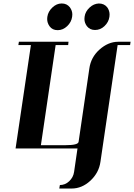

<svg xmlns="http://www.w3.org/2000/svg" viewBox="-20 -856 773 1107"><path d="M69.8 0 158.2 -596.2H85.9L88.9 -615.2H375L373 -596.2H300.8L215.8 -19H358.9Q430.2 -19 433.1 -38.1L495.1 -460.9Q503.9 -525.4 553.2 -569.8Q604 -615.2 661.1 -615.2H732.9L730 -596.2H658.2L559.1 77.1Q550.3 140.1 501 186Q452.1 231 393.1 231H321.8L325.2 210.9Q355.5 210.9 378.9 189Q402.8 166.5 407.2 134.8L426.8 0ZM252 -746.1Q252 -753.9 252.9 -758.8Q257.3 -789.6 282.2 -813Q306.6 -835.9 335 -835.9H336.9Q365.2 -835.9 382.8 -814Q397 -794.4 397 -772.9Q397 -764.6 396 -759.8Q391.6 -728 367.2 -705.1Q342.8 -682.1 313 -682.1H312Q282.2 -682.1 266.1 -704.1Q252 -723.6 252 -746.1ZM466.8 -746.1Q466.8 -755.9 467.8 -759.8Q471.7 -789.6 497.1 -813Q520 -834.5 549.8 -835.9Q580.6 -835.9 598.1 -814Q611.8 -794.9 611.8 -772Q611.8 -763.7 610.8 -758.8Q606.4 -728 582 -705.1Q558.6 -683.1 527.8 -683.1Q498.5 -683.1 481 -705.1Q466.8 -724.6 466.8 -746.1Z"/></svg>

Font: Hjet
Style: Italic
Weight: 400
Designer: T. Christopher White
Version: Version 1.2